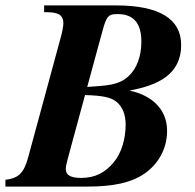

<svg xmlns="http://www.w3.org/2000/svg" viewBox="-45 -689 719 709"><path d="M269 -338C334 -336 363 -330 384 -314C407 -296 419 -266 419 -229C419 -179 405 -126 376 -91C345 -53 308 -32 255 -32C216 -32 198 -42 198 -65C198 -73 200 -83 205 -102ZM334 -577C349 -633 358 -637 390 -637C448 -637 477 -603 477 -536C477 -480 460 -436 430 -408C393 -373 346 -373 277 -368ZM118 -669V-644C157 -644 189 -642 189 -603C189 -593 185 -571 178 -546L59 -108C43 -49 23 -31 -25 -25V0H277C370 0 439 -13 490 -49C540 -84 572 -140 572 -206C572 -292 507 -339 435 -354V-355C538 -374 624 -414 624 -523C624 -619 544 -669 383 -669Z"/></svg>

Font: XITS
Style: Bold Italic
Weight: 700
Italic angle: -16.33°
Designer: MicroPress Inc., with final additions and corrections provided by Coen Hoffman, Elsevier (retired)
Version: Version 1.302